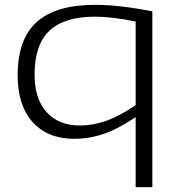

<svg xmlns="http://www.w3.org/2000/svg" viewBox="-20 -564 739 794"><path d="M610 -517V210H541V-80Q471 -32 410.5 -11Q350 10 287 10Q177 10 115 -59Q53 -128 53 -253Q53 -402 132 -473Q211 -544 373 -544Q473 -544 610 -517ZM541 -475Q492 -485 450 -490Q408 -495 373 -495Q247 -495 185 -437.5Q123 -380 123 -255Q123 -155 173 -100Q223 -45 310 -45Q366 -45 420 -64.5Q474 -84 541 -129Z"/></svg>

Font: Georama Extended Light
Style: Regular
Weight: 300
Width: 7
Designer: Jean-Baptiste Levee
Foundry: Production Type
Version: Version 1.000